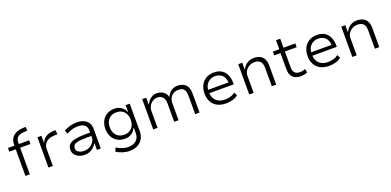

<svg xmlns="http://www.w3.org/2000/svg" viewBox="3 -1739 6024 2957"><g transform="rotate(-20 3015.0 -260.5)"><path d="M132 0V-436H26V-496H149L132 -479V-507Q132 -601 186.5 -650.5Q241 -700 340 -706L392 -709L398 -646L338 -642Q304 -641 273 -630Q242 -619 223 -592Q204 -565 204 -513V-487L192 -496H373V-436H204V0Z M509 0V-496H575V-387H580Q600 -438 647.5 -468.5Q695 -499 759 -502L807 -505L814 -436L740 -431Q666 -425 623.5 -382.5Q581 -340 581 -282V0Z M1105 8Q1052 8 1010 -11Q968 -30 943.5 -63Q919 -96 919 -137Q919 -196 953.5 -228.5Q988 -261 1056 -274Q1124 -287 1223 -287H1310V-232H1226Q1166 -232 1121.5 -228Q1077 -224 1048.5 -214.5Q1020 -205 1005.5 -187Q991 -169 991 -141Q991 -97 1027 -75Q1063 -53 1115 -53Q1164 -53 1205 -74.5Q1246 -96 1271 -131.5Q1296 -167 1296 -207V-323Q1296 -384 1257.5 -413Q1219 -442 1148 -442Q1101 -442 1057 -430Q1013 -418 966 -390L940 -446Q971 -465 1006.5 -478Q1042 -491 1079.5 -498Q1117 -505 1154 -505Q1216 -505 1264 -485Q1312 -465 1339.5 -424.5Q1367 -384 1367 -319V0H1304V-108H1298Q1283 -80 1256 -53Q1229 -26 1191.5 -9Q1154 8 1105 8Z M1776 188Q1719 188 1660 169.5Q1601 151 1560 121L1586 63Q1613 81 1645.5 94.5Q1678 108 1712 116Q1746 124 1776 124Q1857 124 1905.5 80.5Q1954 37 1954 -36V-124H1947Q1927 -74 1880.5 -43.5Q1834 -13 1773 -13Q1701 -13 1648 -43.5Q1595 -74 1565.5 -129.5Q1536 -185 1536 -259Q1536 -333 1565.5 -388.5Q1595 -444 1648 -474.5Q1701 -505 1773 -505Q1834 -505 1881.5 -472.5Q1929 -440 1950 -387H1955V-496H2022V-42Q2022 26 1991.5 78Q1961 130 1905.5 159Q1850 188 1776 188ZM1780 -75Q1859 -75 1905.5 -125.5Q1952 -176 1952 -259Q1952 -342 1905.5 -392Q1859 -442 1780 -442Q1701 -442 1654.5 -392Q1608 -342 1608 -259Q1608 -176 1654.5 -125.5Q1701 -75 1780 -75Z M2226 0V-496H2291V-387H2297Q2309 -416 2332.5 -443Q2356 -470 2389 -487.5Q2422 -505 2463 -505Q2532 -505 2576 -470Q2620 -435 2628 -387H2633Q2654 -435 2696 -470Q2738 -505 2806 -505Q2863 -505 2903 -483.5Q2943 -462 2964 -419Q2985 -376 2985 -310V0H2914V-302Q2914 -369 2889.5 -404.5Q2865 -440 2797 -440Q2747 -440 2712 -418Q2677 -396 2659 -359.5Q2641 -323 2641 -278V0H2570V-302Q2570 -367 2539.5 -403.5Q2509 -440 2454 -440Q2405 -440 2370 -415Q2335 -390 2316 -353.5Q2297 -317 2297 -283V0Z M3423 8Q3342 8 3282 -21.5Q3222 -51 3189.5 -109Q3157 -167 3157 -249Q3157 -323 3186 -380.5Q3215 -438 3269.5 -471.5Q3324 -505 3401 -505Q3478 -505 3528.5 -472.5Q3579 -440 3604 -382.5Q3629 -325 3629 -248V-228H3208V-284H3587L3565 -261Q3565 -348 3522 -396.5Q3479 -445 3400 -445Q3351 -445 3312 -422.5Q3273 -400 3250.5 -359Q3228 -318 3228 -259V-249Q3228 -186 3252 -142.5Q3276 -99 3320 -76.5Q3364 -54 3423 -54Q3463 -54 3507.5 -64.5Q3552 -75 3591 -107L3619 -54Q3580 -20 3526.5 -6Q3473 8 3423 8Z M3800 0V-496H3866V-388H3872Q3897 -441 3945 -473Q3993 -505 4053 -505Q4116 -505 4158 -483Q4200 -461 4221 -418Q4242 -375 4242 -310V0H4170V-306Q4170 -345 4158 -375Q4146 -405 4118.5 -422.5Q4091 -440 4044 -440Q3994 -440 3955.5 -417.5Q3917 -395 3894.5 -359Q3872 -323 3872 -282V0Z M4644 8Q4560 8 4515 -37Q4470 -82 4470 -165V-434H4367V-496H4473V-644H4542V-496H4735V-434H4542V-173Q4542 -112 4570 -84Q4598 -56 4651 -56Q4676 -56 4698 -60.5Q4720 -65 4741 -75L4753 -16Q4732 -3 4702.5 2.5Q4673 8 4644 8Z M5112 8Q5031 8 4971 -21.5Q4911 -51 4878.5 -109Q4846 -167 4846 -249Q4846 -323 4875 -380.5Q4904 -438 4958.5 -471.5Q5013 -505 5090 -505Q5167 -505 5217.5 -472.5Q5268 -440 5293 -382.5Q5318 -325 5318 -248V-228H4897V-284H5276L5254 -261Q5254 -348 5211 -396.5Q5168 -445 5089 -445Q5040 -445 5001 -422.5Q4962 -400 4939.5 -359Q4917 -318 4917 -259V-249Q4917 -186 4941 -142.5Q4965 -99 5009 -76.5Q5053 -54 5112 -54Q5152 -54 5196.5 -64.5Q5241 -75 5280 -107L5308 -54Q5269 -20 5215.5 -6Q5162 8 5112 8Z M5489 0V-496H5555V-388H5561Q5586 -441 5634 -473Q5682 -505 5742 -505Q5805 -505 5847 -483Q5889 -461 5910 -418Q5931 -375 5931 -310V0H5859V-306Q5859 -345 5847 -375Q5835 -405 5807.5 -422.5Q5780 -440 5733 -440Q5683 -440 5644.5 -417.5Q5606 -395 5583.5 -359Q5561 -323 5561 -282V0Z"/></g></svg>

Font: Nunito Sans 6pt Light
Style: Regular
Weight: 300
Version: Version 3.101;gftools[0.9.27]